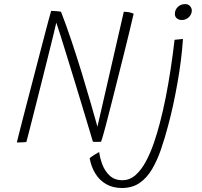

<svg xmlns="http://www.w3.org/2000/svg" viewBox="-20 -690 986 936"><path d="M108.5 2.5Q104.5 3 95.8 3.5Q87 4 77.8 4.2Q68.5 4.5 62 4.5Q65 -8 76 -51.5Q87 -95 103.2 -157.2Q119.5 -219.5 137.8 -289.8Q156 -360 173.5 -427Q191 -494 204.5 -545.5Q210.5 -567.5 215.2 -585.8Q220 -604 223.8 -617Q227.5 -630 229.5 -637Q235 -637 242 -636.5Q249 -636 256.2 -635.5Q263.5 -635 269.2 -634.2Q275 -633.5 277.5 -632.5Q303 -567 328.5 -490.8Q354 -414.5 377.8 -337.2Q401.5 -260 421.2 -191.2Q441 -122.5 455 -72.5L583.5 -632.5Q591.5 -632.5 598.5 -631.8Q605.5 -631 611.5 -629.8Q617.5 -628.5 622.5 -626.8Q627.5 -625 631.5 -623Q623.5 -587.5 611 -536.2Q598.5 -485 583.8 -425.5Q569 -366 553.5 -305Q538 -244 524 -188Q510 -132 498.5 -89Q494 -72 490 -57.2Q486 -42.5 482.8 -31Q479.5 -19.5 476.8 -11.2Q474 -3 472.5 1Q465 1.5 459.5 1.5Q454 1.5 449.5 1.5Q445 1.5 441 1.5Q437 1.5 433 1Q428 -16 415 -59.2Q402 -102.5 384.2 -161.2Q366.5 -220 346.8 -284.5Q327 -349 308.5 -409Q290 -469 275.8 -514.2Q261.5 -559.5 254.5 -579.5Q251 -563.5 240.2 -519.5Q229.5 -475.5 214.5 -415.5Q199.5 -355.5 183 -290Q166.5 -224.5 151.2 -164Q136 -103.5 124.5 -59Q113 -14.5 108.5 2.5ZM799.5 -77Q783.5 -16.5 764.8 38.2Q746 93 720.8 135.5Q695.5 178 660 202.2Q624.5 226.5 574.5 226.5Q531 226.5 498.5 208.2Q466 190 445.5 157.2Q425 124.5 417 81Q425.5 74 439.5 65Q453.5 56 463.5 51Q467 80 479 112Q491 144 514.8 166.2Q538.5 188.5 576.5 188.5Q612.5 188.5 640.8 163.5Q669 138.5 691 97.5Q713 56.5 729.8 7.8Q746.5 -41 759 -89Q775 -149.5 788.2 -216.8Q801.5 -284 812.2 -354.8Q823 -425.5 831 -496L872 -500Q868.5 -449.5 861.8 -395.2Q855 -341 845.2 -286Q835.5 -231 824 -178Q812.5 -125 799.5 -77ZM882.5 -670Q898 -670 906.5 -660.2Q915 -650.5 915 -638.5Q915 -627 908.8 -616.5Q902.5 -606 891.2 -599.2Q880 -592.5 865.5 -592.5Q852 -592.5 842.2 -600.5Q832.5 -608.5 832.5 -621.5Q832.5 -635.5 839 -646.2Q845.5 -657 856.8 -663.5Q868 -670 882.5 -670Z"/></svg>

Font: Grandstander Thin
Style: Italic
Weight: 100
Italic angle: -15°
Designer: Tyler Finck
Foundry: Etcetera Type Co
Version: Version 1.200